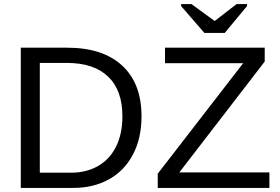

<svg xmlns="http://www.w3.org/2000/svg" viewBox="-20 -922 1373 942"><path d="M674.3 -351.1C674.3 -458.8 642.7 -541.9 579.3 -600.3C516 -658.8 426.1 -688 309.6 -688H82V0H339.4C405.8 0 464.4 -14.2 515.1 -42.5C565.9 -70.8 605.1 -111.6 632.8 -164.8C660.5 -218 674.3 -280.1 674.3 -351.1ZM580.6 -351.1C580.6 -294.4 570.3 -245.3 549.8 -203.6C529.3 -161.9 499.9 -130 461.7 -107.9C423.4 -85.8 379.1 -74.7 328.6 -74.7H175.3V-613.3H307.6C396.2 -613.3 463.8 -590.9 510.5 -546.1C557.2 -501.4 580.6 -436.4 580.6 -351.1ZM1301.8 0V-76.2H859.9L1278.8 -620.1V-688H789.6V-611.8H1172.9L753.9 -69.8V0ZM1082.5 -760.3 1191.9 -892.1V-901.9H1140.6L1033.7 -819.3H1032.7L919.4 -901.9H868.7V-892.1L982.9 -760.3Z"/></svg>

Font: Arimo
Style: Regular
Weight: 400
Designer: Steve Matteson
Foundry: Monotype Imaging Inc.
Version: Version 1.32